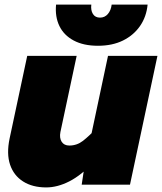

<svg xmlns="http://www.w3.org/2000/svg" viewBox="-20 -807 708 839"><path d="M315 -563 244 -230Q239 -204 249.5 -187.5Q260 -171 283 -171Q316 -171 342.5 -191.5Q369 -212 410 -255L391 -100Q335 -41 283 -14.5Q231 12 182 12Q122 12 81 -14Q40 -40 24 -87.5Q8 -135 22 -202L99 -563ZM668 -563 548 0H337L348 -73L452 -563ZM408 -607Q345 -607 302 -630Q259 -653 239.5 -693.5Q220 -734 225 -787H379Q376 -762 386 -746Q396 -730 417 -730Q438 -730 451.5 -746Q465 -762 468 -787H625Q620 -734 592 -693.5Q564 -653 517.5 -630Q471 -607 408 -607Z"/></svg>

Font: Azeret Mono Thin Black
Style: Italic
Weight: 900
Italic angle: -12°
Version: Version 1.002